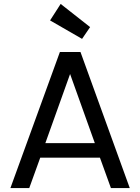

<svg xmlns="http://www.w3.org/2000/svg" viewBox="-20 -958 714 978"><path d="M489 -155H185L129 0H33L285 -693H390L641 0H545ZM463 -229 337 -581 211 -229ZM235 -854 289 -938 439 -820 398 -760Z"/></svg>

Font: Fz Poppins
Style: Regular
Weight: 400
Designer: Ninad Kale (Devanagari), Jonny Pinhorn (Latin)
Foundry: Indian Type Foundry
Version: Vit hóa bi Vntype.Com & FontZin.Com